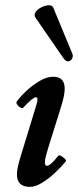

<svg xmlns="http://www.w3.org/2000/svg" viewBox="-20 -715 304 748"><path d="M97 13Q46 13 46 -35Q46 -48 49.5 -64.5Q53 -81 59 -101L118 -294Q126 -318 126 -327Q126 -336 120 -336Q108 -336 71 -296Q67 -292 59.5 -296Q52 -300 47 -307.5Q42 -315 45 -319Q60 -340 84.5 -362.5Q109 -385 136 -400.5Q163 -416 187 -416Q232 -416 232 -370Q232 -345 220 -306L167 -136Q156 -101 155 -85Q154 -69 163 -69Q176 -69 207 -108Q210 -112 218 -107.5Q226 -103 232.5 -96.5Q239 -90 236 -86Q219 -65 194.5 -42Q170 -19 144 -3Q118 13 97 13ZM261 -508Q266 -497 261 -487Q256 -477 246 -476Q236 -475 226 -490L119 -645Q111 -656 118.5 -667.5Q126 -679 141 -686.5Q156 -694 170 -694.5Q184 -695 188 -684Z"/></svg>

Font: Junicode
Style: Bold Italic
Weight: 700
Italic angle: -11°
Designer: Peter S. Baker
Version: Version 2.100; ttfautohint (v1.8.4)